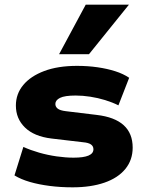

<svg xmlns="http://www.w3.org/2000/svg" viewBox="-20 -791 618 822"><path d="M291 11Q239 11 192.5 5Q146 -1 108 -12Q70 -23 42 -40L80 -162Q111 -148 147.5 -137.5Q184 -127 222.5 -121.5Q261 -116 295 -116Q338 -116 359 -125Q380 -134 380 -152Q380 -165 369.5 -172.5Q359 -180 336 -182L200 -198Q126 -207 87 -245Q48 -283 48 -339Q48 -389 79.5 -427Q111 -465 169.5 -487Q228 -509 310 -509Q356 -509 397.5 -503Q439 -497 473.5 -486Q508 -475 533 -458L487 -340Q461 -353 430 -362.5Q399 -372 366.5 -377Q334 -382 304 -382Q257 -382 237 -372Q217 -362 217 -346Q217 -334 227 -326Q237 -318 262 -315L394 -299Q471 -290 509.5 -255Q548 -220 548 -159Q548 -106 516.5 -67.5Q485 -29 427 -9Q369 11 291 11ZM233 -559 347 -771H532L361 -559Z"/></svg>

Font: Nunito Sans 10pt SemiExpanded Black
Style: Regular
Weight: 900
Width: 6
Designer: Vernon Adams
Foundry: Vernon Adams
Version: Version 3.101;gftools[0.9.27]